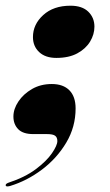

<svg xmlns="http://www.w3.org/2000/svg" viewBox="-40 -470 386 673"><path d="M76.5 0Q40.5 0 23.8 -17.2Q7 -34.5 7 -61.5Q7 -88 24.5 -114.2Q42 -140.5 72.2 -158Q102.5 -175.5 141.5 -175.5Q181.5 -175.5 203.2 -153.5Q225 -131.5 225 -90Q225 -25 192.2 30Q159.5 85 107 124.5Q54.5 164 -5 182Q-18.5 185.5 -20 180.5Q-21.5 174.5 -10.5 170.5Q47.5 151.5 85.5 123Q123.5 94.5 142.2 67Q161 39.5 161 24.5Q161 11.5 153.2 5.8Q145.5 0 124.5 0ZM157.5 -267Q119 -267 97.2 -287.5Q75.5 -308 75.5 -340Q75.5 -384.5 111.5 -417.2Q147.5 -450 207 -450Q248 -450 269.5 -429Q291 -408 291 -376.5Q291 -349.5 275.8 -324.2Q260.5 -299 231 -283Q201.5 -267 157.5 -267Z"/></svg>

Font: Fraunces 144pt Black
Style: Italic
Weight: 900
Italic angle: -16°
Version: Version 1.000;[0bf87f6ff]